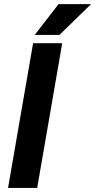

<svg xmlns="http://www.w3.org/2000/svg" viewBox="-20 -923 467 943"><path d="M162.6 0H19.5L142.6 -710.9H285.6ZM267.6 -902.8H427.2L272 -751.5H150.4Z"/></svg>

Font: RobotoInd
Style: Bold Italic
Weight: 700
Italic angle: -12°
Designer: Google
Version: Version 2.001150; 2014